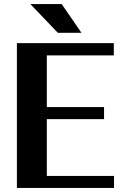

<svg xmlns="http://www.w3.org/2000/svg" viewBox="-20 -923 602 943"><path d="M63 0H540V-59H210V-338H491V-397H210V-651H539V-711H63ZM129 -903 264 -762H380L283 -903Z"/></svg>

Font: Aerodynamic
Style: Regular
Weight: 500
Designer: Google
Version: Version 2.000980; 2014